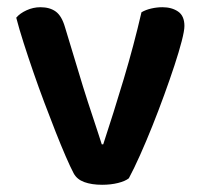

<svg xmlns="http://www.w3.org/2000/svg" viewBox="-20 -504 561 532"><path d="M430 -484Q456 -484 473.5 -472Q491 -460 491 -432Q491 -419 483.5 -390Q476 -361 463.5 -323Q451 -285 435 -241Q419 -197 402 -154.5Q385 -112 368 -74Q351 -36 337 -10Q327 -2 307 3Q287 8 263 8Q234 8 213.5 0.5Q193 -7 184 -24Q175 -41 162 -71Q149 -101 134 -139Q119 -177 103 -219.5Q87 -262 72.5 -304Q58 -346 45.5 -385Q33 -424 25 -455Q35 -467 53.5 -475.5Q72 -484 92 -484Q118 -484 134.5 -472Q151 -460 160 -429L210 -264Q216 -244 223.5 -221.5Q231 -199 238 -177.5Q245 -156 251.5 -136.5Q258 -117 262 -104H266Q295 -192 323 -285.5Q351 -379 372 -470Q384 -477 399.5 -480.5Q415 -484 430 -484Z"/></svg>

Font: Baloo Chettan 2 SemiBold
Style: Regular
Weight: 600
Designer: Maithili Shingre, Unnati Kotecha and Ek Type
Foundry: Ek Type
Version: Version 1.640;hotconv 1.0.111;makeotfexe 2.5.65597; ttfautoh